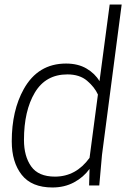

<svg xmlns="http://www.w3.org/2000/svg" viewBox="-20 -820 570 849"><path d="M212 9Q120 9 76 -47Q32 -103 32 -195Q32 -331 85 -426Q148 -539 272 -539Q325 -539 362.5 -517Q400 -495 420 -461L465 -800H518L431 -135L419 0H374L376 -73Q349 -36 307 -13.5Q265 9 212 9ZM223 -39Q316 -39 376 -122L413 -402Q398 -435 365 -463Q332 -491 278 -491Q182 -491 134 -410.5Q86 -330 86 -201Q86 -129 118 -84Q150 -39 223 -39Z"/></svg>

Font: Tanohe Sans Light
Style: Italic
Weight: 300
Designer: Village Type and Design LLC & Cristiano Sobral
Foundry: Cooper Hewitt Smithsonian Design Museum
Version: Version 1.00;September 29, 2021;FontCreator 13.0.0.2655 64-b